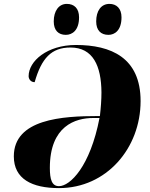

<svg xmlns="http://www.w3.org/2000/svg" viewBox="-20 -956 771 986"><path d="M537 -777C569 -777 604 -800 604 -867C604 -913 578 -936 542 -936C499 -936 474 -900 474 -846C474 -800 498 -777 537 -777ZM318 -777C351 -777 386 -800 386 -867C386 -913 361 -936 323 -936C282 -936 256 -900 256 -846C256 -800 280 -777 318 -777ZM283 10C527 10 702 -195 702 -437C702 -660 550 -725 370 -725C222 -725 127 -642 127 -565C127 -551 137 -534 158 -534C193 -657 244 -712 342 -712C458 -712 500 -617 501 -482C501 -444 498 -403 493 -360H482C301 -360 51 -345 51 -153C51 -37 144 10 283 10ZM283 0C246 0 236 -35 236 -94C236 -310 368 -350 458 -350H491C443 -101 340 0 283 0Z"/></svg>

Font: Noto Serif Display Black
Style: Italic
Weight: 900
Italic angle: -12°
Designer: Monotype Design Team
Foundry: Monotype Imaging Inc.
Version: Version 2.009